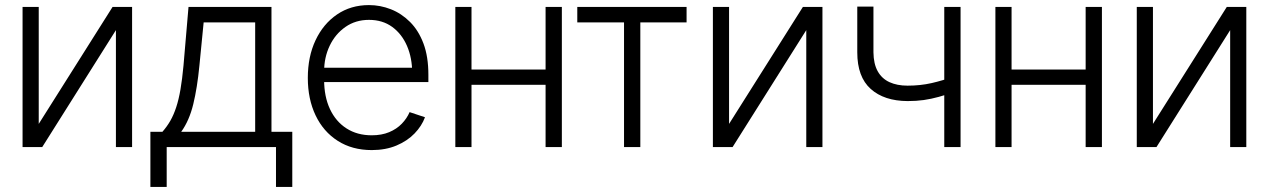

<svg xmlns="http://www.w3.org/2000/svg" viewBox="-20 -573 4943 748"><path d="M130.9 -90.3 418.5 -545.9H494.6V0H431.6V-455.6L144.5 0H67.9V-545.9H130.9Z M565.9 155.3V-59.6H612.8Q630.4 -79.6 643.6 -102.5Q656.7 -125.5 666.5 -155.3Q676.3 -185.1 683.1 -224.6Q689.9 -264.2 694.8 -316.9L714.4 -545.9H1037.6V-59.6H1118.7V155.3H1055.2V0H629.4V155.3ZM686 -59.6H974.1V-485.8H773.4L756.8 -316.9Q748.5 -231 732.9 -167Q717.3 -103 686 -59.6Z M1428.2 11.7Q1352.1 11.7 1295.9 -24.2Q1239.7 -60.1 1209.5 -123.5Q1179.2 -187 1179.2 -269.5Q1179.2 -352.1 1209.2 -416Q1239.3 -480 1293 -516.6Q1346.7 -553.2 1417.5 -553.2Q1461.4 -553.2 1502.9 -536.9Q1544.4 -520.5 1577.6 -487.3Q1610.8 -454.1 1629.9 -403.1Q1648.9 -352.1 1648.9 -281.7V-253.4H1222.7V-309.1H1614.7L1585.9 -287.6Q1585.9 -347.2 1565.7 -394Q1545.4 -440.9 1507.8 -468.3Q1470.2 -495.6 1417.5 -495.6Q1365.2 -495.6 1325.7 -468Q1286.1 -440.4 1264.4 -394.8Q1242.7 -349.1 1242.7 -294.9V-262.2Q1242.7 -196.8 1265.4 -148.2Q1288.1 -99.6 1329.8 -72.8Q1371.6 -45.9 1428.2 -45.9Q1466.8 -45.9 1496.1 -58.1Q1525.4 -70.3 1545.4 -91.1Q1565.4 -111.8 1575.7 -136.2L1635.7 -116.2Q1623 -82 1595 -53Q1566.9 -23.9 1524.7 -6.1Q1482.4 11.7 1428.2 11.7Z M2122.1 -302.2V-242.7H1801.3V-302.2ZM1816.9 -545.9V0H1753.9V-545.9ZM2168.9 -545.9V0H2105.5V-545.9Z M2229 -485.8V-545.9H2654.8V-485.8H2474.6V0H2411.1V-485.8Z M2820.3 -90.3 3107.9 -545.9H3184.1V0H3121.1V-455.6L2834 0H2757.3V-545.9H2820.3Z M3722.2 -545.9V0H3658.7V-545.9ZM3698.7 -275.9V-215.3Q3666.5 -203.6 3637.2 -195.6Q3607.9 -187.5 3578.9 -183.3Q3549.8 -179.2 3516.1 -179.2Q3424.3 -179.7 3372.1 -226.6Q3319.8 -273.4 3319.8 -369.1V-547.4H3382.8V-369.1Q3383.3 -324.2 3399.4 -295.4Q3415.5 -266.6 3445.3 -252.9Q3475.1 -239.3 3515.6 -239.3Q3565.4 -239.3 3609.4 -249.3Q3653.3 -259.3 3698.7 -275.9Z M4226.1 -302.2V-242.7H3905.3V-302.2ZM3920.9 -545.9V0H3857.9V-545.9ZM4272.9 -545.9V0H4209.5V-545.9Z M4471.7 -90.3 4759.3 -545.9H4835.4V0H4772.5V-455.6L4485.4 0H4408.7V-545.9H4471.7Z"/></svg>

Font: Inter Tight Light
Style: Regular
Weight: 300
Designer: Rasmus Andersson
Foundry: rsms
Version: Version 3.004